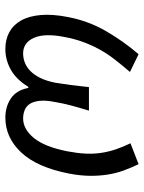

<svg xmlns="http://www.w3.org/2000/svg" viewBox="72 -610 550 735"><g transform="rotate(90 347.5 -243.0)"><path d="M168 12Q132 12 104 -3Q76 -18 59 -48Q42 -78 38 -123.5Q34 -169 46 -229Q61 -307 100 -374Q139 -441 188 -498L256 -465Q230 -435 208 -406.5Q186 -378 169.5 -348Q153 -318 141 -285Q129 -252 122 -214Q107 -138 125.5 -97Q144 -56 185 -56Q203 -56 220 -62.5Q237 -69 252 -83.5Q267 -98 278.5 -121Q290 -144 297 -178Q302 -208 306 -238.5Q310 -269 314 -308H404Q392 -269 384 -238.5Q376 -208 371 -178Q364 -143 366.5 -119.5Q369 -96 378 -82Q387 -68 402 -62Q417 -56 434 -56Q475 -56 509 -97.5Q543 -139 560 -227Q567 -264 568.5 -294.5Q570 -325 566 -353Q562 -381 553 -408.5Q544 -436 529 -467L609 -498Q623 -469 633.5 -440Q644 -411 649 -378.5Q654 -346 653.5 -310Q653 -274 645 -232Q621 -109 564 -48.5Q507 12 431 12Q389 12 357.5 -9Q326 -30 317 -76H313Q285 -30 247.5 -9Q210 12 168 12Z"/></g></svg>

Font: Matigon Symbol
Style: Regular
Weight: 400
Designer: Paul D. Hunt
Foundry: Adobe Systems Incorporated
Version: Version 2.021;PS 2.000;hotconv 1.0.86;makeotf.lib2.5.63406